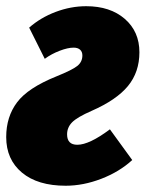

<svg xmlns="http://www.w3.org/2000/svg" viewBox="-33 -574 465 613"><path d="M242.2 -554.2Q318.8 -554.2 365.5 -513.7Q412.1 -473.1 412.1 -407.2Q412.1 -343.8 375.5 -299.3Q338.9 -254.9 259.8 -220.2Q212.9 -199.7 197 -183.3Q181.2 -167 181.2 -145Q181.2 -111.8 213.9 -111.8Q252 -111.8 317.9 -161.1L389.2 -63Q348.1 -25.4 290.5 -3.2Q232.9 19 176.8 19Q87.4 19 37.1 -22.9Q-13.2 -64.9 -13.2 -136.2Q-13.2 -201.2 21.5 -247.3Q56.2 -293.5 147 -330.1Q197.8 -350.6 213.9 -363.5Q230 -376.5 230 -397Q230 -408.7 222.7 -415.3Q215.3 -421.9 202.1 -421.9Q183.6 -421.9 157.5 -411.9Q131.3 -401.9 109.9 -386.2L60.1 -485.8Q96.2 -517.6 144.5 -535.9Q192.9 -554.2 242.2 -554.2Z"/></svg>

Font: Fira Sans Compressed Heavy
Style: Italic
Weight: 900
Width: 3
Italic angle: -8°
Designer: Carrois Corporate & Edenspiekermann AG
Foundry: Carrois Corporate GbR & Edenspiekermann AG
Version: Version 4.203;PS 004.203;hotconv 1.0.88;makeotf.lib2.5.64775